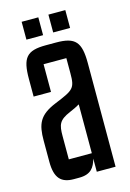

<svg xmlns="http://www.w3.org/2000/svg" viewBox="-107 -730 534 790"><g transform="rotate(-15 160.0 -335.5)"><path d="M138 -600V-676H67V-600ZM253 -600V-676H181V-600ZM28 -90C28 -20 54 5 107 5H130C180 5 196 -20 206 -56V0H286V-441C286 -531 264 -557 182 -557H138C56 -557 35 -531 35 -441V-366H109V-484H206V-420C206 -355 198 -350 115 -316C42 -286 28 -251 28 -180ZM206 -79H108V-178C108 -227 114 -245 163 -266C180 -273 194 -280 206 -287Z"/></g></svg>

Font: Queering
Style: Regular
Weight: 400
Designer: Adam Naccarato
Foundry: adamnac
Version: Version 2.000;hotconv 1.0.109;makeotfexe 2.5.65596